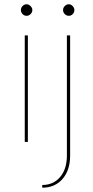

<svg xmlns="http://www.w3.org/2000/svg" viewBox="-20 -666 435 901"><path d="M105 -591.8Q93.8 -591.8 85.9 -599.9Q78.1 -607.9 78.1 -619.1Q78.1 -629.4 85.9 -637.7Q93.8 -646 105 -646Q114.7 -646 123.3 -637.5Q131.8 -628.9 131.8 -619.1Q131.8 -607.9 123.5 -599.9Q115.2 -591.8 105 -591.8ZM96.2 0V-500H110.8V0ZM178.2 214.8V202.1Q230.5 202.1 262.2 164.6Q293.9 127 293.9 64V-500H309.1V64Q309.1 132.8 273.4 173.8Q237.8 214.8 178.2 214.8ZM275.9 -619.1Q275.9 -629.4 283.9 -637.7Q292 -646 303.2 -646Q313 -646 321 -637.5Q329.1 -628.9 329.1 -619.1Q329.1 -607.9 321.3 -599.9Q313.5 -591.8 303.2 -591.8Q292 -591.8 283.9 -599.9Q275.9 -607.9 275.9 -619.1Z"/></svg>

Font: Human Sans Thin
Style: Regular
Weight: 100
Designer: Tim Radville
Foundry: Continuum
Version: Version 1.000;FEAKit 1.0